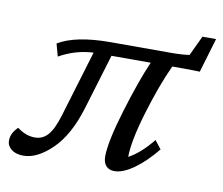

<svg xmlns="http://www.w3.org/2000/svg" viewBox="-95 -566 755 650"><g transform="rotate(10 282.5 -241.0)"><path d="M80.1 -340.8 68.4 -383.8Q127.9 -419.9 248 -419.9H457Q493.7 -419.9 518.6 -423.8L550.8 -492.2H597.7L562.5 -374Q553.2 -375 473.6 -375H467.8Q434.1 -302.2 404.1 -201.7Q374 -101.1 374 -47.9Q415 -69.8 455.1 -120.1L477.5 -91.8Q440.4 -45.9 402.6 -19Q364.7 7.8 335.9 7.8Q317.4 7.8 307.1 -3.7Q296.9 -15.1 296.9 -36.1Q296.9 -85.9 330.3 -196.3Q363.8 -306.6 393.6 -375H258.8L201.2 -184.6Q171.9 -88.4 121.3 -39.3Q70.8 9.8 23.4 9.8Q-2.4 9.8 -17.8 -2.2Q-33.2 -14.2 -33.2 -32.2Q-33.2 -58.1 -9.8 -80.1Q20 -57.6 50.8 -57.6Q77.6 -57.6 95.7 -77.9Q113.8 -98.1 128.9 -148.4L197.3 -375Q135.3 -372.1 80.1 -340.8Z"/></g></svg>

Font: Crimson Pro
Style: Italic
Weight: 400
Italic angle: -12°
Designer: Jacques Le Bailly
Foundry: Baron von Fonthausen
Version: Version 1.003